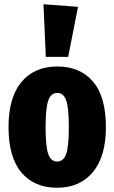

<svg xmlns="http://www.w3.org/2000/svg" viewBox="-20 -863 537 901"><path d="M477 -266Q477 -129 416 -55.5Q355 18 248 18Q141 18 80.5 -53.5Q20 -125 20 -267Q20 -405 80.5 -478Q141 -551 249 -551Q356 -551 416.5 -480Q477 -409 477 -266ZM194 -267Q194 -175 206.5 -140Q219 -105 248 -105Q278 -105 290.5 -140.5Q303 -176 303 -266Q303 -357 290.5 -392Q278 -427 249 -427Q219 -427 206.5 -391.5Q194 -356 194 -267ZM184 -843 346 -831 300 -596H195Z"/></svg>

Font: Fira Sans Extra Condensed ExtraBold
Style: Regular
Weight: 800
Width: 1
Designer: Carrois Corporate & Edenspiekermann AG
Foundry: Carrois Corporate GbR & Edenspiekermann AG
Version: Version 4.203